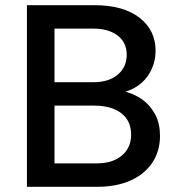

<svg xmlns="http://www.w3.org/2000/svg" viewBox="-20 -718 690 738"><path d="M462.5 -365.5Q501 -355 530.5 -332.8Q560 -310.5 577.5 -276.2Q595 -242 595 -196Q595 -137 565.5 -92.8Q536 -48.5 481.8 -24.2Q427.5 0 354 0H83.5V-698H343.5Q454 -698 516 -650Q578 -602 578 -523.5Q578 -486.5 564.2 -454.8Q550.5 -423 524.8 -400Q499 -377 462.5 -365.5ZM339 -608H189.5V-402H339Q398 -402 432.5 -431Q467 -460 467 -507.5Q467 -555 432 -581.5Q397 -608 339 -608ZM189.5 -90H351.5Q412.5 -90 448.2 -120Q484 -150 484 -200.5Q484 -253.5 446.2 -282.8Q408.5 -312 342 -312H189.5Z"/></svg>

Font: Azeret Mono Thin
Style: Regular
Weight: 100
Designer: Martin Vácha
Foundry: Displaay
Version: Version 1.002